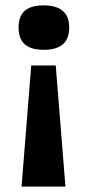

<svg xmlns="http://www.w3.org/2000/svg" viewBox="-20 -560 326 713"><path d="M96 -317H187L223 133H60ZM142 -540Q237 -540 237 -458Q237 -416 213.5 -395.5Q190 -375 142 -375Q95 -375 72 -395.5Q49 -416 49 -458Q49 -500 72 -520Q95 -540 142 -540Z"/></svg>

Font: Bricolage Grotesque 24pt
Style: Bold
Weight: 700
Designer: Mathieu Triay
Foundry: Atelier Triay
Version: Version 1.001;gftools[0.9.33.dev8+g029e19f]